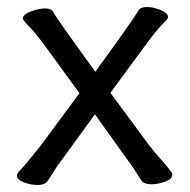

<svg xmlns="http://www.w3.org/2000/svg" viewBox="-20 -509 539 546"><path d="M87 17Q67 17 47.5 9.5Q28 2 28 -10Q28 -16 40.5 -28.5Q53 -41 95 -94L206 -244L101 -388Q80 -416 62.5 -434Q45 -452 45 -456Q45 -468 68 -476.5Q91 -485 108 -485Q127 -485 132 -474Q141 -456 251 -305Q361 -456 374 -480Q380 -489 399 -489Q415 -489 436.5 -480.5Q458 -472 458 -460Q458 -456 442.5 -440.5Q427 -425 402 -392L294 -245L404 -96Q416 -80 443 -49.5Q470 -19 470 -13Q470 0 450 7.5Q430 15 411 15Q389 15 381.5 3.5Q374 -8 363 -25.5Q352 -43 343 -54L250 -184L154 -52Q145 -41 134.5 -24Q124 -7 116 5Q108 17 87 17Z"/></svg>

Font: LXGW WenKai Medium
Style: Regular
Weight: 500
Designer: LXGW / Fontworks Inc.
Foundry: LXGW / Fontworks Inc.
Version: Version 1.501; October 10, 2024